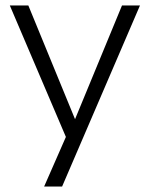

<svg xmlns="http://www.w3.org/2000/svg" viewBox="-20 -505 549 705"><path d="M142 180 228 -16V12L16 -485H84L268 -37H243L428 -485H494L208 180Z"/></svg>

Font: Nunito Sans 12pt ExtraLight 12pt Light
Style: Regular
Weight: 300
Version: Version 3.101;gftools[0.9.27]